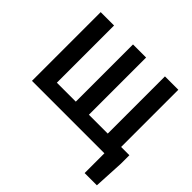

<svg xmlns="http://www.w3.org/2000/svg" viewBox="-214 -994 1462 1462"><g transform="rotate(45 517.0 -263.5)"><path d="M927 -124V-740H783V-124H580V-740H439V-124H235V-740H91V0H871V213H1003L1016 -32V-124Z"/></g></svg>

Font: Genne Gothic Bold
Style: Regular
Weight: 700
Designer: Ryoko NISHIZUKA (kana & ideographs); Paul D. Hunt (Latin, Greek & Cyrillic); Wenlong ZHANG (bopomofo); Sandoll Communica
Foundry: Adobe Systems Incorporated
Version: Version 1.004;PS 1.004;hotconv 16.6.51;makeotf.lib2.5.65220